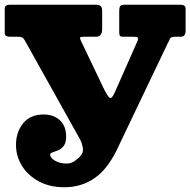

<svg xmlns="http://www.w3.org/2000/svg" viewBox="-25 -770 803 810"><path d="M42.5 -159Q42.5 -212.5 72.5 -249.8Q102.5 -287 159.5 -287Q201 -287 227.5 -262.8Q254 -238.5 254 -193Q254 -167.5 243.8 -154.5Q233.5 -141.5 220.2 -136Q207 -130.5 196.8 -127.2Q186.5 -124 186.5 -118Q186.5 -104 207.2 -92Q228 -80 256.5 -80Q277 -80 294.5 -93.8Q312 -107.5 318.5 -117Q327.5 -130 324.2 -148Q321 -166 313.5 -180.5L85.5 -589Q77.5 -604.5 71.8 -609.8Q66 -615 51 -615H17.5Q6.5 -615 0.8 -618.2Q-5 -621.5 -5 -632V-735Q-5 -742 0.8 -746Q6.5 -750 13.5 -750H382.5Q406 -750 406 -725V-647.5Q406 -615 379.5 -615H333Q317.5 -615 314 -612.8Q310.5 -610.5 315.5 -600L410.5 -401Q427.5 -365.5 437 -358Q446.5 -350.5 460.5 -383L555.5 -598Q559.5 -609 555.8 -612Q552 -615 536 -615H494.5Q483.5 -615 480.8 -619Q478 -623 478 -633V-725Q478 -738 482 -744Q486 -750 498.5 -750H737.5Q758 -750 758 -733V-640Q758 -615 737.5 -615H712Q695 -615 691.2 -605.2Q687.5 -595.5 681 -584L477.5 -158Q434.5 -61.5 377.2 -20.8Q320 20 246.5 20Q185.5 20 139.5 -4.5Q93.5 -29 68 -69.8Q42.5 -110.5 42.5 -159Z"/></svg>

Font: Besley* Fatface
Style: Regular
Weight: 900
Designer: Owen Earl
Foundry: indestructible type*
Version: Version 3.000; ttfautohint (v1.8.3)